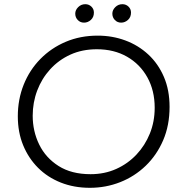

<svg xmlns="http://www.w3.org/2000/svg" viewBox="-20 -883 863 916"><path d="M409 13Q333 13 270 -12Q207 -37 161.5 -82.5Q116 -128 90.5 -190Q65 -252 65 -328Q65 -409 93 -479Q121 -549 172.5 -601.5Q224 -654 293.5 -683.5Q363 -713 446 -713Q516 -713 578 -690Q640 -667 687.5 -623Q735 -579 762 -516Q789 -453 789 -373Q789 -285 758.5 -214Q728 -143 675 -92Q622 -41 553.5 -14Q485 13 409 13ZM412 -52Q479 -52 534.5 -77Q590 -102 631 -145.5Q672 -189 695 -246Q718 -303 718 -369Q718 -451 683 -514Q648 -577 586 -612.5Q524 -648 442 -648Q372 -648 316 -622.5Q260 -597 219.5 -552.5Q179 -508 157.5 -451Q136 -394 136 -331Q136 -257 167 -193.5Q198 -130 259.5 -91Q321 -52 412 -52ZM558 -775Q540 -775 528 -787.5Q516 -800 516 -818Q516 -835 530 -849Q544 -863 564 -863Q581 -863 593 -851.5Q605 -840 605 -823Q605 -801 590.5 -788Q576 -775 558 -775ZM381 -775Q363 -775 351 -787.5Q339 -800 339 -818Q339 -835 353 -849Q367 -863 387 -863Q404 -863 416 -851.5Q428 -840 428 -823Q428 -801 413.5 -788Q399 -775 381 -775Z"/></svg>

Font: MuseoModerno Thin Light
Style: Italic
Weight: 300
Italic angle: -9°
Version: Version 1.003